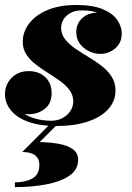

<svg xmlns="http://www.w3.org/2000/svg" viewBox="-20 -494 527 768"><path d="M205.5 10Q141 10 95 -6.2Q49 -22.5 24.5 -51.5Q0 -80.5 0 -117.5Q0 -155.5 26.2 -182.5Q52.5 -209.5 95 -209.5Q134.5 -209.5 160.5 -186Q186.5 -162.5 186.5 -121.5Q186.5 -80 159 -58.5Q131.5 -37 94 -37Q68.5 -37 47.2 -48.8Q26 -60.5 13.5 -79Q1 -97.5 1 -117.5H28Q28 -85.5 49.5 -61.5Q71 -37.5 106.8 -24.2Q142.5 -11 185 -11Q210.5 -11 230.2 -21.8Q250 -32.5 261.5 -50Q273 -67.5 273 -88Q273 -113.5 258.5 -133.2Q244 -153 221 -169.5Q198 -186 172 -202.2Q146 -218.5 123 -236.2Q100 -254 85.5 -276Q71 -298 71 -327Q71 -366.5 96.5 -400Q122 -433.5 169.8 -453.8Q217.5 -474 284 -474Q353 -474 393 -456.5Q433 -439 450 -412.8Q467 -386.5 467 -360.5Q467 -322.5 440.8 -300.5Q414.5 -278.5 382 -278.5Q345 -278.5 315 -302.8Q285 -327 285 -366.5Q285 -399 308.8 -421.2Q332.5 -443.5 372 -443.5Q409.5 -443.5 437.8 -420.8Q466 -398 466 -360.5H442.5Q442.5 -383 426.5 -404Q410.5 -425 380.8 -438.8Q351 -452.5 309 -452.5Q281 -452.5 262.2 -442.2Q243.5 -432 234 -416.2Q224.5 -400.5 224.5 -383.5Q224.5 -357.5 240.2 -337.2Q256 -317 280.8 -300Q305.5 -283 333.2 -266.5Q361 -250 385.8 -231Q410.5 -212 426.2 -188Q442 -164 442 -132Q442 -90 413.5 -58Q385 -26 332 -8Q279 10 205.5 10ZM39.5 254.5V235.5Q80.5 235.5 109 220Q137.5 204.5 137.5 165Q137.5 140 120 127Q102.5 114 69 114L186 -3.5H216.5L138.5 74.5Q178.5 75 213.5 81Q248.5 87 270.5 102.2Q292.5 117.5 292.5 145.5Q292.5 185.5 256.5 209.5Q220.5 233.5 162.8 244Q105 254.5 39.5 254.5Z"/></svg>

Font: Bodoni Moda 11pt Black
Style: Italic
Weight: 900
Italic angle: -13°
Designer: Owen Earl
Foundry: indestructible type
Version: Version 2.004